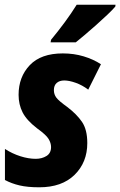

<svg xmlns="http://www.w3.org/2000/svg" viewBox="-20 -786 511 816"><path d="M147 10Q97 10 63 2Q29 -6 1 -21V-153Q32 -133 66.5 -122Q101 -111 132 -111Q158 -111 177.5 -123Q197 -135 197 -161Q197 -178 186.5 -195.5Q176 -213 137 -241Q93 -275 76 -308.5Q59 -342 59 -383Q59 -459 106.5 -509Q154 -559 247 -559Q294 -559 335.5 -546.5Q377 -534 409 -513L355 -405Q330 -424 302 -434Q274 -444 253 -444Q233 -444 221 -433.5Q209 -423 209 -403Q209 -385 219.5 -371Q230 -357 265 -332Q306 -301 328.5 -268Q351 -235 351 -178Q351 -96 297 -43Q243 10 147 10ZM197 -617Q226 -652 254.5 -690.5Q283 -729 306 -766H471L470 -758Q459 -745 437 -724Q415 -703 389 -680Q363 -657 339.5 -637Q316 -617 302 -606H195Z"/></svg>

Font: Noto Sans Condensed ExtraBold
Style: Italic
Weight: 800
Width: 3
Italic angle: -12°
Designer: Monotype Design Team
Foundry: Monotype Imaging Inc.
Version: Version 2.013; ttfautohint (v1.8.4.7-5d5b)